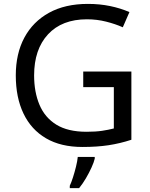

<svg xmlns="http://www.w3.org/2000/svg" viewBox="-20 -744 768 985"><path d="M407 -377H654V-27Q596 -8 537 1Q478 10 403 10Q292 10 216 -34.5Q140 -79 100.5 -161.5Q61 -244 61 -357Q61 -469 105 -551Q149 -633 231.5 -678.5Q314 -724 431 -724Q491 -724 544.5 -713Q598 -702 644 -682L610 -604Q572 -621 524.5 -633Q477 -645 426 -645Q298 -645 226.5 -568Q155 -491 155 -357Q155 -272 182.5 -206.5Q210 -141 269 -104.5Q328 -68 424 -68Q471 -68 504 -73Q537 -78 564 -85V-297H407ZM466 70Q462 88 449.5 115.5Q437 143 420.5 171Q404 199 386 221H338V209Q346 192 354.5 165.5Q363 139 370 110.5Q377 82 379 61H466Z"/></svg>

Font: Noto Sans Khudawadi
Style: Regular
Weight: 400
Designer: Monotype Design Team
Foundry: Monotype Imaging Inc.
Version: Version 2.003; ttfautohint (v1.8.4.7-5d5b)